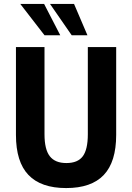

<svg xmlns="http://www.w3.org/2000/svg" viewBox="-20 -944 672 975"><path d="M316 11Q188 11 124.5 -55.5Q61 -122 61 -259V-705H206V-262Q206 -185 233 -150.5Q260 -116 317 -116Q375 -116 400.5 -150.5Q426 -185 426 -262V-705H570V-259Q570 -122 507 -55.5Q444 11 316 11ZM344 -765 234 -924H356L424 -765ZM206 -765 83 -924H204L286 -765Z"/></svg>

Font: Nunito Sans 10pt Condensed ExtraBold
Style: Regular
Weight: 800
Width: 3
Designer: Vernon Adams
Foundry: Vernon Adams
Version: Version 3.101;gftools[0.9.27]